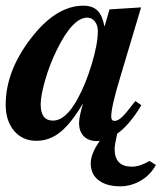

<svg xmlns="http://www.w3.org/2000/svg" viewBox="-41 -482 568 675"><path d="M485 84 507 98Q488 133 454 153Q420 173 381 173Q334 173 306 152Q278 131 278 92Q278 58 310 13Q306 14 300 14Q271 14 254 -2.5Q237 -19 237 -50Q237 -71 251 -119Q209 -48 171 -17.5Q133 13 87 13Q38 13 8.5 -22Q-21 -57 -21 -114Q-21 -231 66 -345Q155 -462 252 -462Q284 -462 301.5 -445Q319 -428 326 -390H327L344 -449L455 -456L380 -205Q350 -106 350 -72Q350 -57 362 -57Q374 -57 389 -71.5Q404 -86 435 -127L456 -112Q413 -41 371 -12Q362 27 362 42Q362 104 423 104Q445 104 471 91Q474 90 476 88.5Q478 87 479 86.5Q480 86 481.5 85.5Q483 85 485 84ZM266 -420Q214 -420 158 -305Q133 -254 117.5 -199.5Q102 -145 102 -115Q102 -58 145 -58Q190 -58 231 -133Q260 -185 281.5 -256.5Q303 -328 303 -373Q303 -393 292.5 -406.5Q282 -420 266 -420Z"/></svg>

Font: STIX MathJax Latin
Style: Bold Italic
Weight: 700
Italic angle: -16.33°
Designer: MicroPress Inc., with final additions and corrections provided by Coen Hoffman, Elsevier (retired)
Version: Version 1.1.1